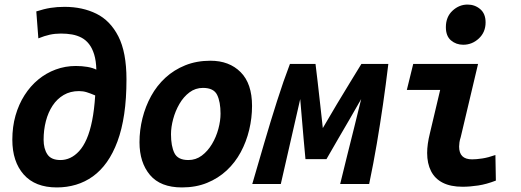

<svg xmlns="http://www.w3.org/2000/svg" viewBox="-20 -806 2280 841"><path d="M229 15Q134 15 84 -41.5Q34 -98 34 -194Q34 -251 48 -300Q62 -349 87.5 -389Q113 -429 147.5 -457.5Q182 -486 224 -501.5Q266 -517 312 -517Q339 -517 362.5 -513Q386 -509 402 -501Q401 -540 392.5 -567.5Q384 -595 370 -613Q356 -631 337 -641Q318 -651 295.5 -655Q273 -659 247 -659Q221 -659 198 -654Q175 -649 148 -638L139 -756Q173 -767 201.5 -771.5Q230 -776 263 -776Q341 -776 402 -746Q463 -716 498.5 -646.5Q534 -577 534 -458Q534 -374 524 -306.5Q514 -239 494.5 -186.5Q475 -134 448 -96Q421 -58 387 -33.5Q353 -9 313 3Q273 15 229 15ZM245 -105Q267 -105 287.5 -114.5Q308 -124 326.5 -144Q345 -164 359.5 -197Q374 -230 383.5 -277.5Q393 -325 397 -388Q376 -397 360 -402Q344 -407 326 -407Q288 -407 259 -390Q230 -373 210.5 -343.5Q191 -314 181 -275.5Q171 -237 171 -194Q171 -155 187.5 -130Q204 -105 245 -105Z M777 15Q683 15 637 -39.5Q591 -94 591 -183Q591 -236 604 -288Q617 -340 642 -385.5Q667 -431 704.5 -465.5Q742 -500 791.5 -520Q841 -540 902 -540Q984 -540 1034 -490Q1084 -440 1084 -342Q1084 -289 1071.5 -237Q1059 -185 1034.5 -139.5Q1010 -94 973 -59.5Q936 -25 887 -5Q838 15 777 15ZM805 -105Q838 -105 864 -124.5Q890 -144 908.5 -175Q927 -206 936.5 -241.5Q946 -277 946 -308Q946 -360 931 -390.5Q916 -421 869 -421Q836 -421 810 -401.5Q784 -382 766 -351Q748 -320 738.5 -284.5Q729 -249 729 -218Q729 -166 744 -135.5Q759 -105 805 -105Z M1085 0Q1110 -86 1137.5 -180Q1165 -274 1193.5 -363.5Q1222 -453 1250 -526H1362Q1366 -495 1371.5 -446.5Q1377 -398 1383 -344.5Q1389 -291 1394 -245Q1424 -297 1455.5 -349.5Q1487 -402 1515.5 -448.5Q1544 -495 1563 -526H1681Q1670 -434 1657.5 -348Q1645 -262 1630.5 -176.5Q1616 -91 1597 0H1470Q1485 -62 1500.5 -124Q1516 -186 1531.5 -248Q1547 -310 1562 -372Q1537 -328 1511.5 -284Q1486 -240 1460.5 -196.5Q1435 -153 1410 -109H1318Q1314 -153 1310 -196.5Q1306 -240 1302.5 -284Q1299 -328 1295 -372Q1274 -279 1252.5 -186Q1231 -93 1210 0Z M2006 12Q1954 12 1919.5 -5.5Q1885 -23 1868 -56.5Q1851 -90 1851 -136Q1851 -155 1854 -176.5Q1857 -198 1863 -222L1908 -412H1762L1790 -526H2074L1998 -205Q1994 -193 1992.5 -182.5Q1991 -172 1991 -164Q1991 -136 2005 -122Q2019 -108 2048 -108Q2067 -108 2093 -112Q2119 -116 2150 -127L2152 -15Q2111 1 2074.5 6.5Q2038 12 2006 12ZM2009 -610Q1978 -610 1955.5 -629Q1933 -648 1933 -687Q1933 -732 1962 -759Q1991 -786 2028 -786Q2060 -786 2083.5 -766Q2107 -746 2107 -708Q2107 -665 2077.5 -637.5Q2048 -610 2009 -610Z"/></svg>

Font: Ubuntu Sans Mono
Style: Italic
Weight: 400
Italic angle: -13.5°
Monospace: yes
Designer: Dalton Maag Ltd
Foundry: Dalton Maag Ltd
Version: Version 1.006